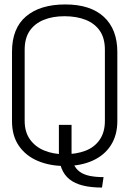

<svg xmlns="http://www.w3.org/2000/svg" viewBox="-20 -736 584 864"><path d="M302 -50V-174H245V-51Q245 -9 257 21.5Q269 52 293 71Q317 90 353.5 99Q390 108 439 108L446 61Q411 61 384 55.5Q357 50 339 37Q321 24 311.5 2.5Q302 -19 302 -50ZM34 -503V-191Q34 -124 65.5 -79Q97 -34 151 -11.5Q205 11 272 11Q343 11 396.5 -13Q450 -37 479 -82.5Q508 -128 508 -191V-502Q508 -604 447.5 -660Q387 -716 274 -716Q161 -716 97.5 -662.5Q34 -609 34 -503ZM91 -192V-512Q91 -564 113.5 -597Q136 -630 176.5 -646.5Q217 -663 270 -663Q325 -663 366 -646.5Q407 -630 429.5 -597Q452 -564 452 -512V-192Q452 -141 428.5 -107Q405 -73 364 -57.5Q323 -42 270 -42Q220 -42 179.5 -58.5Q139 -75 115 -108.5Q91 -142 91 -192Z"/></svg>

Font: AdventPro_ExpandedRegular
Style: ExpandedRegular
Weight: 400
Width: 7
Designer: VivaRado, Andreas Kalpakidis
Foundry: VivaRado, Andreas Kalpakidis
Version: Version 3.000